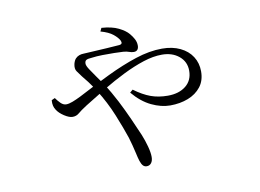

<svg xmlns="http://www.w3.org/2000/svg" viewBox="-71 -671 1141 843"><g transform="rotate(-10 500.0 -249.5)"><path d="M519 67Q509 67 502.5 60Q496 53 491 38Q487 26 480.5 -3.5Q474 -33 463 -70Q448 -115 423 -176.5Q398 -238 361 -297Q343 -325 330.5 -341.5Q318 -358 307 -371Q297 -385 288 -397Q279 -409 284 -431Q288 -446 295 -453.5Q302 -461 311.5 -464.5Q321 -468 330.5 -468Q340 -468 349 -469Q394 -471 435.5 -474Q477 -477 493 -478Q509 -480 502 -496Q495 -510 476 -525.5Q457 -541 421 -551L428 -566Q474 -563 503.5 -548.5Q533 -534 547 -517Q558 -504 565 -490.5Q572 -477 572 -462Q572 -450 566.5 -443.5Q561 -437 550 -437Q540 -437 529.5 -441Q519 -445 504 -446Q489 -447 464 -447.5Q439 -448 412 -447.5Q385 -447 363 -444Q346 -443 339 -439Q332 -435 332 -423Q332 -414 343.5 -396.5Q355 -379 369.5 -358.5Q384 -338 396 -321Q424 -278 446.5 -234Q469 -190 487.5 -148.5Q506 -107 521 -72Q532 -45 539.5 -17Q547 11 547 30Q547 47 539.5 57Q532 67 519 67ZM667 -178Q627 -178 584 -198.5Q541 -219 503 -264L516 -275Q554 -247 588 -234.5Q622 -222 664 -222Q714 -222 744.5 -246.5Q775 -271 775 -314Q775 -354 745 -379Q715 -404 669 -404Q630 -404 585.5 -389.5Q541 -375 493.5 -351.5Q446 -328 398.5 -299.5Q351 -271 305 -242Q277 -224 265 -213.5Q253 -203 236 -203Q221 -203 199.5 -217Q178 -231 168 -247Q162 -256 159.5 -266Q157 -276 158 -291L173 -298Q182 -285 193.5 -273.5Q205 -262 218 -262Q230 -262 247 -268.5Q264 -275 284 -285Q356 -323 424.5 -356Q493 -389 555.5 -409.5Q618 -430 674 -430Q720 -430 754.5 -413.5Q789 -397 807.5 -368Q826 -339 826 -302Q826 -261 804.5 -233.5Q783 -206 747 -192Q711 -178 667 -178Z"/></g></svg>

Font: Noto Serif JP ExtraLight Light
Style: Regular
Weight: 300
Version: Version 2.003-H1;hotconv 1.1.1;makeotfexe 2.6.0